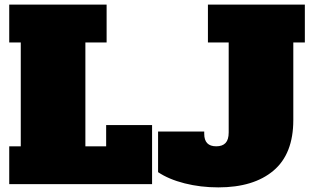

<svg xmlns="http://www.w3.org/2000/svg" viewBox="-20 -798 1359 832"><path d="M20 0V-164H70V-614H20V-778H442V-614H350V-164H440V-256H639V0ZM665 -52V-228H865V-218Q865 -164 917 -164Q944 -164 957.5 -178.5Q971 -193 971 -224V-614H881V-778H1301V-614H1251V-278Q1251 -131 1165 -58.5Q1079 14 926 14Q849 14 780 -3.5Q711 -21 665 -52Z"/></svg>

Font: Alfa Slab One
Style: Regular
Weight: 400
Designer: JM Sole
Foundry: JM Sole
Version: Version 2.000